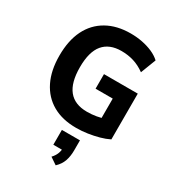

<svg xmlns="http://www.w3.org/2000/svg" viewBox="-233 -850 1165 1279"><g transform="rotate(30 349.0 -210.5)"><path d="M389 11Q283 11 208 -32Q133 -75 93 -156Q53 -237 53 -351Q53 -467 93 -548Q133 -629 209.5 -672.5Q286 -716 392 -716Q439 -716 482 -707.5Q525 -699 561.5 -683Q598 -667 624 -643L579 -526Q536 -557 491.5 -570.5Q447 -584 397 -584Q305 -584 257.5 -527.5Q210 -471 210 -352Q210 -234 257 -176Q304 -118 398 -118Q435 -118 470 -124Q505 -130 539 -142L504 -89V-280H372V-392H632V-40Q600 -24 560 -13Q520 -2 476.5 4.5Q433 11 389 11ZM397 295 344 259Q364 238 373 215Q382 192 382 168L410 184H315V70H454V148Q454 192 441.5 228.5Q429 265 397 295Z"/></g></svg>

Font: Nunito Sans 10pt SemiCondensed ExtraBold
Style: Regular
Weight: 800
Width: 4
Designer: Vernon Adams
Foundry: Vernon Adams
Version: Version 3.101;gftools[0.9.27]